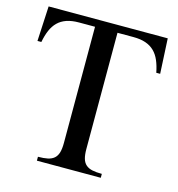

<svg xmlns="http://www.w3.org/2000/svg" viewBox="-102 -769 795 859"><g transform="rotate(15 295.0 -340.0)"><path d="M569.8 -680.2 578.1 -518.1H560.1Q554.2 -549.3 543.9 -573.2Q533.7 -597.2 517.3 -613.3Q501 -629.4 477.1 -637.7Q453.1 -646 419.9 -646H346.2V-107.9Q346.2 -80.6 351.3 -63.2Q356.4 -45.9 367.9 -35.9Q379.4 -25.9 397.5 -22Q415.5 -18.1 441.9 -18.1V0H146V-18.1Q172.4 -18.1 190.7 -22Q209 -25.9 220.5 -35.9Q231.9 -45.9 237.1 -63.2Q242.2 -80.6 242.2 -107.9V-646H168Q134.8 -646 110.8 -637.7Q86.9 -629.4 70.6 -613.3Q54.2 -597.2 43.9 -573.2Q33.7 -549.3 27.8 -518.1H9.8L18.1 -680.2Z"/></g></svg>

Font: Warasṭra
Style: Regular
Weight: 400
Designer: R.S. Wihananto
Foundry: R.S. Wihananto
Version: Version 2.0.1